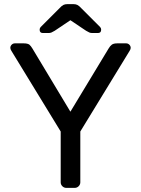

<svg xmlns="http://www.w3.org/2000/svg" viewBox="-20 -910 683 930"><path d="M342 0H301Q290 0 282 -8Q274 -16 274 -27V-273L35 -664Q30 -672 30 -678Q30 -687 36.5 -693.5Q43 -700 52 -700H95Q113 -700 122 -694Q130 -687 137 -675L321 -369L506 -675Q513 -687 521.5 -693.5Q530 -700 548 -700H591Q600 -700 606.5 -693.5Q613 -687 613 -678Q613 -672 608 -664L369 -273V-27Q369 -16 361 -8Q353 0 342 0ZM373 -871 465 -779Q470 -774 470 -766Q470 -750 454 -750H428Q419 -750 413 -752.5Q407 -755 397 -761L321 -812L245 -761Q235 -755 229 -752.5Q223 -750 214 -750H188Q172 -750 172 -766Q172 -774 177 -779L269 -871Q279 -882 287 -886Q295 -890 306 -890H336Q347 -890 355 -886Q363 -882 373 -871Z"/></svg>

Font: Contemporary
Style: Regular
Weight: 400
Designer: Victor Tran
Foundry: Victor Tran
Version: Version 1.100